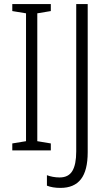

<svg xmlns="http://www.w3.org/2000/svg" viewBox="-20 -734 527 937"><path d="M228 0H40V-34L107 -45V-669L40 -680V-714H228V-680L162 -669V-45L228 -34ZM275 183Q236 183 209 172V121Q222 126 238 129Q254 132 271 132Q314 132 333 100.5Q352 69 352 5V-714H408V9Q408 98 375 140.5Q342 183 275 183Z"/></svg>

Font: Noto Sans Tamil Condensed Light
Style: Regular
Weight: 300
Width: 3
Designer: Jelle Bosma - Monotype Design Team
Foundry: Monotype Imaging Inc.
Version: Version 2.004; ttfautohint (v1.8.4.7-5d5b)